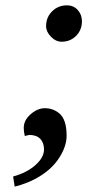

<svg xmlns="http://www.w3.org/2000/svg" viewBox="-20 -526 332 722"><path d="M29.3 137.7Q81.1 123.5 113.3 94.7Q145.5 65.9 145.5 36.1Q145.5 10.7 131.3 -3.9Q117.2 -18.6 89.8 -18.6Q87.9 -18.6 73.2 -14.6Q69.3 -31.2 69.3 -44.9Q69.3 -74.2 95.5 -96.7Q121.6 -119.1 148.4 -119.1Q180.2 -119.1 203.6 -99.1Q230.5 -76.2 230.5 -15.6Q230.5 22.5 205.1 63.5Q174.8 113.3 113.8 146Q79.6 164.6 35.2 175.8ZM231.4 -505.9Q256.8 -505.9 272.5 -488.3Q288.1 -470.7 288.1 -446.3Q288.1 -413.1 266.1 -391.1Q244.1 -369.1 211.9 -369.1Q189.9 -369.1 171.6 -387.9Q153.3 -406.7 153.3 -427.7Q153.3 -460.9 176 -483.4Q198.7 -505.9 231.4 -505.9Z"/></svg>

Font: Neuton
Style: Italic
Weight: 400
Italic angle: -9°
Designer: Brian M Zick
Version: Version 1.32